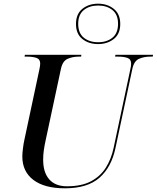

<svg xmlns="http://www.w3.org/2000/svg" viewBox="-20 -1011 850 1041"><path d="M332 10Q221 10 161 -35.5Q101 -81 101 -163Q101 -179 104.5 -207Q108 -235 112 -252L193 -632Q195 -640 196.5 -650.5Q198 -661 198 -666Q198 -690 178 -697Q158 -704 126 -704H113L115 -714H421L420 -704H407Q374 -704 346.5 -692Q319 -680 310 -636L227 -248Q221 -221 217.5 -196Q214 -171 214 -145Q214 -76 247 -38.5Q280 -1 343 -1Q422 -1 473 -28Q524 -55 553.5 -101.5Q583 -148 596 -209L687 -637Q689 -644 690 -652.5Q691 -661 691 -666Q691 -690 671 -697Q651 -704 619 -704H604L606 -714H810L808 -704H794Q761 -704 733.5 -692Q706 -680 697 -635L606 -208Q584 -104 519 -47Q454 10 332 10ZM512 -772Q461 -772 426.5 -799.5Q392 -827 392 -881Q392 -935 426.5 -963Q461 -991 512 -991Q562 -991 597 -963Q632 -935 632 -881Q632 -827 597 -799.5Q562 -772 512 -772ZM512 -782Q559 -782 589.5 -806.5Q620 -831 620 -882Q620 -932 589.5 -956.5Q559 -981 512 -981Q465 -981 434.5 -956.5Q404 -932 404 -882Q404 -831 434.5 -806.5Q465 -782 512 -782Z"/></svg>

Font: Noto Serif Display Medium
Style: Italic
Weight: 500
Italic angle: -12°
Designer: Monotype Design Team
Foundry: Monotype Imaging Inc.
Version: Version 2.009